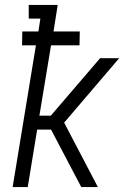

<svg xmlns="http://www.w3.org/2000/svg" viewBox="-20 -755 540 775"><path d="M31 0 125 -572H69L70 -628H135L143 -680H96V-735H213L196 -628H302L301 -572H186L139 -288H185L384 -520H461L239 -260L375 0H308L186 -232H130L92 0Z"/></svg>

Font: Iosevka Curly Slab Light
Style: Italic
Weight: 300
Italic angle: -9°
Monospace: yes
Designer: Belleve Invis
Foundry: Belleve Invis
Version: Version 22.1.2; ttfautohint (v1.8.4)